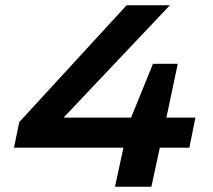

<svg xmlns="http://www.w3.org/2000/svg" viewBox="-20 -708 808 728"><path d="M416 0 448 -148H33L53 -245L460 -688H624L221 -262H477L560 -466H654L611 -262H721L698 -148H586L554 0Z"/></svg>

Font: Saira Expanded SemiBold
Style: Italic
Weight: 600
Width: 7
Italic angle: -12°
Designer: Hector Gatti with collaboration of the Omnibus-Type team
Foundry: Omnibus-Type
Version: Version 1.101